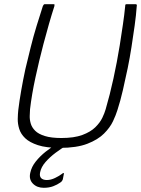

<svg xmlns="http://www.w3.org/2000/svg" viewBox="-20 -693 673 914"><path d="M264 11Q200 11 160.5 -2Q121 -15 100 -35Q79 -55 71.5 -79.5Q64 -104 64.5 -127Q65 -150 67 -169Q72 -211 81 -262.5Q90 -314 101 -365Q113 -415 126 -467.5Q139 -520 154.5 -570.5Q170 -621 184 -664Q185 -667 187.5 -670Q190 -673 192 -673Q203 -673 213.5 -673Q224 -673 235 -673Q239 -673 239.5 -671.5Q240 -670 239 -664Q226 -624 213 -578.5Q200 -533 187 -484Q166 -404 148.5 -323Q131 -242 123 -173Q122 -159 121.5 -141Q121 -123 126.5 -104.5Q132 -86 147.5 -70.5Q163 -55 193.5 -45.5Q224 -36 272 -36Q333 -36 372 -50.5Q411 -65 433.5 -87Q456 -109 467 -132Q478 -155 483 -173Q503 -241 520 -319Q537 -397 550 -477Q558 -528 565 -575.5Q572 -623 576 -664Q576 -670 577.5 -671.5Q579 -673 583 -673Q594 -673 604.5 -673Q615 -673 626 -673Q630 -673 631 -670Q632 -667 631 -664Q628 -621 621 -571Q614 -521 606 -469.5Q598 -418 588 -369Q577 -316 565 -264Q553 -212 539 -169Q532 -146 518 -116Q504 -86 475 -57Q446 -28 395.5 -8.5Q345 11 264 11ZM188 201Q156 201 136.5 181Q117 161 124 130Q130 101 150.5 75.5Q171 50 197.5 29Q224 8 249 -6Q255 -9 260.5 -11Q266 -13 271 -13H302Q306 -13 306.5 -10Q307 -7 301 -3Q273 13 245 34Q217 55 196.5 78.5Q176 102 171 127Q167 146 176 155Q185 164 203 164Q222 164 242.5 154Q263 144 276 134Q280 130 282.5 130.5Q285 131 284 135L279 161Q278 164 275.5 168Q273 172 267 176Q253 186 233.5 193.5Q214 201 188 201Z"/></svg>

Font: Glory Light
Style: Italic
Weight: 300
Italic angle: -12°
Version: Version 1.011